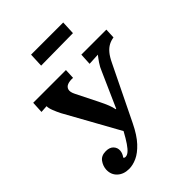

<svg xmlns="http://www.w3.org/2000/svg" viewBox="-261 -1052 1199 1199"><g transform="rotate(-45 338.5 -453.0)"><path d="M163 16Q115 16 85.5 -11.5Q56 -39 58 -83Q60 -114 79 -140Q98 -166 138 -166Q172 -166 189 -147.5Q206 -129 204 -104Q202 -81 186 -60Q188 -57 191 -55Q194 -53 200 -53Q214 -53 229 -65.5Q244 -78 262.5 -105Q281 -132 305 -176L108 -531Q96 -554 85 -582Q74 -610 75 -626L27 -623L31 -700H320L317 -634Q288 -636 269 -628.5Q250 -621 245 -603Q240 -585 254 -557L325 -415Q344 -377 353.5 -352.5Q363 -328 367 -307H371L472 -535Q483 -563 499.5 -587Q516 -611 529 -627L452 -623L456 -700H677L674 -634Q651 -631 630 -620Q609 -609 590.5 -587Q572 -565 554 -527L380 -170Q345 -98 307 -57.5Q269 -17 232.5 -0.5Q196 16 163 16ZM230 -829 234 -922H518L514 -832Z"/></g></svg>

Font: Lora
Style: Bold Italic
Weight: 700
Italic angle: -3°
Designer: Olga Karpushina, Alexei Vanyashin (Cyrillic)
Foundry: Cyreal
Version: Version 3.004